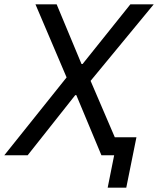

<svg xmlns="http://www.w3.org/2000/svg" viewBox="-48 -718 731 888"><path d="M480 0H421L305 -278H300L80 0H-28L260 -360L116 -698H214L329 -422H334L555 -698H663L371 -344L483 -83H583L536 150H450Z"/></svg>

Font: IBM Plex Sans Text
Style: Italic
Weight: 450
Italic angle: -11°
Designer: Mike Abbink, Paul van der Laan, Pieter van Rosmalen
Foundry: Bold Monday
Version: Version 3.005